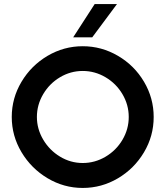

<svg xmlns="http://www.w3.org/2000/svg" viewBox="-20 -918 816 947"><path d="M38 -341Q38 -434 86 -514.5Q134 -595 214.5 -642.5Q295 -690 388 -690Q481 -690 562 -642.5Q643 -595 690.5 -514.5Q738 -434 738 -341Q738 -247 690 -166.5Q642 -86 561.5 -38.5Q481 9 388 9Q295 9 214.5 -39Q134 -87 86 -167.5Q38 -248 38 -341ZM388 -114Q448 -114 500.5 -145Q553 -176 584 -228.5Q615 -281 615 -341Q615 -401 584 -453.5Q553 -506 500.5 -537Q448 -568 388 -568Q328 -568 276 -537Q224 -506 193 -453.5Q162 -401 162 -341Q162 -282 193 -229.5Q224 -177 276 -145.5Q328 -114 388 -114ZM447 -898H557L435 -734H341Z"/></svg>

Font: Teachers SemiBold
Style: Regular
Weight: 600
Designer: Alfredo Marco Pradil & Chank Diesel
Version: Version 0.009